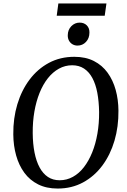

<svg xmlns="http://www.w3.org/2000/svg" viewBox="-20 -1082 736 1112"><path d="M314 10Q249 10 200.8 -14.2Q152.5 -38.5 121 -81.5Q89.5 -124.5 73.5 -181.5Q57.5 -238.5 57 -304Q56 -397 80.5 -478.2Q105 -559.5 151.5 -621.2Q198 -683 263.5 -718Q329 -753 410.5 -753Q476 -753 524 -728.5Q572 -704 603.2 -660.8Q634.5 -617.5 650 -561.2Q665.5 -505 666 -441.5Q667 -348.5 643 -267Q619 -185.5 572.8 -123.2Q526.5 -61 461 -25.5Q395.5 10 314 10ZM325.5 -38Q366.5 -38 402.2 -57.8Q438 -77.5 466 -113.8Q494 -150 514 -199.5Q534 -249 544.2 -308.2Q554.5 -367.5 554 -433Q553 -495 543.5 -545Q534 -595 514.8 -630.5Q495.5 -666 466.5 -685Q437.5 -704 398 -704Q357 -704 321.2 -684.2Q285.5 -664.5 257.2 -628.8Q229 -593 209.2 -544Q189.5 -495 179.2 -436Q169 -377 169.5 -311.5Q170 -249 180 -198.5Q190 -148 209.5 -112Q229 -76 257.8 -57Q286.5 -38 325.5 -38ZM429 -818Q413 -818 400 -825.5Q387 -833 379.5 -846.8Q372 -860.5 372.5 -878.5Q373 -910 393.2 -930.5Q413.5 -951 441.5 -951Q467 -951 482.8 -935Q498.5 -919 498 -893.5Q498 -860.5 478 -839.2Q458 -818 429 -818ZM318 -1062H596.5L586.5 -991H308.5Z"/></svg>

Font: Merriweather 36pt
Style: Italic
Weight: 400
Italic angle: -7.8°
Version: Version 2.101